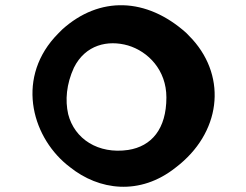

<svg xmlns="http://www.w3.org/2000/svg" viewBox="-20 -691 943 735"><path d="M188 -547C40 -380 106 -158 248 -51C358 37 515 60 653 -50C825 -181 850 -392 717 -540C709 -548 701 -557 693 -565C541 -701 361 -707 218 -578C208 -568 198 -558 188 -547ZM263 -432C307 -520 393 -539 470 -517C547 -494 617 -423 617 -318C617 -197 560 -131 471 -117C356 -100 265 -159 241 -254C229 -307 234 -369 263 -432Z"/></svg>

Font: Venom Sans
Style: Bd
Weight: 700
Version: Version 1.001